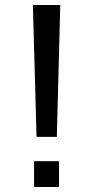

<svg xmlns="http://www.w3.org/2000/svg" viewBox="-20 -747 372 767"><path d="M220.7 -727.1 207 -200.2H126L111.3 -727.1ZM215.8 0H116.2V-103H215.8Z"/></svg>

Font: Phetsarath
Style: Regular
Weight: 400
Designer: Danh Hong
Foundry: Danh Hong
Version: Version 1.01